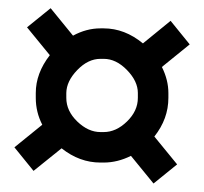

<svg xmlns="http://www.w3.org/2000/svg" viewBox="-20 -612 490 461"><path d="M229 -470.7H221.2Q191.4 -470.7 165.5 -443.8Q139.6 -417 139.2 -388.7V-377Q139.2 -345.7 165.5 -320.3Q191.9 -294.9 221.2 -294.9H229Q258.8 -294.9 284.9 -320.3Q311 -345.7 311 -377V-388.7Q311 -417 284.9 -443.8Q258.8 -470.7 229 -470.7ZM384.3 -388.7V-377Q384.3 -326.7 350.6 -284.2L405.3 -217.3L348.6 -171.4L294.4 -237.8Q262.2 -221.7 229 -221.7H221.2Q170.9 -221.7 127.9 -255.9L60.5 -201.7L14.6 -258.3L81.5 -312.5Q65.9 -342.8 65.9 -377V-388.7Q65.9 -436 99.6 -479.5L44.9 -546.4L101.6 -592.3L155.3 -526.4Q187.5 -543.9 221.2 -543.9H229Q279.3 -543.9 323.2 -507.8L389.6 -562L435.5 -505.4L368.7 -451.2Q384.3 -419.9 384.3 -388.7Z"/></svg>

Font: Anka/Coder Narrow
Style: Italic
Weight: 400
Width: 3
Italic angle: -12°
Monospace: yes
Version: Version 001.100